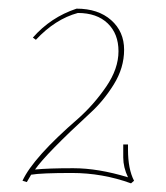

<svg xmlns="http://www.w3.org/2000/svg" viewBox="-20 -768 384 444"><path d="M160 -738Q108 -724 63 -676L56 -681Q97 -728 157 -748Q207 -748 237 -721.5Q267 -695 267 -653Q267 -611 243 -572.5Q219 -534 188 -506Q87 -413 61 -376Q92 -379 149.5 -379Q207 -379 276 -358Q265 -381 265 -404Q265 -427 265 -434H276Q276 -428 276 -422Q276 -377 290 -350L283 -344Q217 -368 146 -368Q75 -368 52 -364L42 -347L32 -350Q57 -404 161 -494Q197 -526 225.5 -567.5Q254 -609 254 -649.5Q254 -690 229 -714Q204 -738 160 -738Z"/></svg>

Font: Almendra Display
Style: Regular
Weight: 400
Designer: Ana Sanfelippo
Foundry: Ana Sanfelippo
Version: Version 1.004